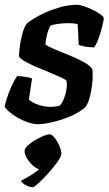

<svg xmlns="http://www.w3.org/2000/svg" viewBox="-24 -520 455 804"><path d="M134 0Q115 0 92 -8Q69 -16 48.2 -28.2Q27.5 -40.5 13 -53.2Q-1.5 -66 -4.5 -75Q1.5 -101.5 11.5 -128Q21.5 -154.5 31.8 -174.5Q42 -194.5 48 -201.5Q56 -201.5 69.2 -200Q82.5 -198.5 94.8 -196Q107 -193.5 110.5 -190.5Q107.5 -176 104.5 -152.5Q101.5 -129 97 -103Q112.5 -89 138 -80.8Q163.5 -72.5 189 -72.5Q197 -72.5 207.5 -73.8Q218 -75 225.5 -77.5Q233 -84 239.2 -96.8Q245.5 -109.5 249.8 -125Q254 -140.5 255.5 -155.5Q257 -170.5 254.5 -181Q252 -186.5 232.5 -195.5Q213 -204.5 185.5 -215.8Q158 -227 130.2 -238.8Q102.5 -250.5 81.5 -262.2Q60.5 -274 55.5 -283.5Q55.5 -296 58.5 -321.5Q61.5 -347 68.5 -374.8Q75.5 -402.5 87 -420Q95.5 -428 116.2 -441.2Q137 -454.5 166.5 -467.8Q196 -481 230.5 -490.5Q265 -500 299.5 -500Q309.5 -500 327.8 -494Q346 -488 365 -478.5Q384 -469 397.2 -459.5Q410.5 -450 410.5 -444Q410.5 -435.5 404.2 -410.5Q398 -385.5 389 -360Q380 -334.5 370 -321.5Q360.5 -321.5 346.5 -323Q332.5 -324.5 320.5 -327.5Q308.5 -330.5 305.5 -332.5Q305 -347 304.2 -360.2Q303.5 -373.5 303 -387.8Q302.5 -402 301 -419Q292 -421.5 281 -422.2Q270 -423 261.5 -423Q240.5 -423 219 -420Q197.5 -417 188 -413Q179.5 -399 174 -379.5Q168.5 -360 166 -334Q177.5 -325 206.2 -313.2Q235 -301.5 268.2 -287.8Q301.5 -274 328.5 -259Q355.5 -244 363 -229Q365.5 -203.5 362.5 -173.2Q359.5 -143 352.8 -116.2Q346 -89.5 335.5 -74Q321 -59 296.2 -45.5Q271.5 -32 242.5 -22Q213.5 -12 185 -6Q156.5 0 134 0ZM113.5 264Q100 264 83.5 255Q67 246 64 237Q81.5 228 98.8 217.8Q116 207.5 131 196Q146 184.5 154.5 172.5L148.5 190.5Q136 190.5 119.5 177.8Q103 165 91 146.5Q79 128 79 112Q79 102 91.5 90Q104 78 122 67.5Q140 57 157 49.8Q174 42.5 182.5 42.5Q193.5 42.5 205 57.2Q216.5 72 224.8 91.2Q233 110.5 233 124Q233 133 222.2 149.5Q211.5 166 195 185.8Q178.5 205.5 161.5 223.2Q144.5 241 131 252.5Q117.5 264 113.5 264Z"/></svg>

Font: Texturina Medium
Style: Italic
Weight: 500
Italic angle: -11°
Designer: Guillermo Torres Carreño
Foundry: Omnibus-Type
Version: Version 1.002